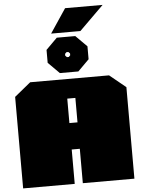

<svg xmlns="http://www.w3.org/2000/svg" viewBox="-74 -1289 997 1346"><g transform="rotate(-5 424.5 -616.5)"><path d="M323 -1064 436 -1233H700L529 -1064ZM360 -783 281 -862V-953L360 -1032H490L569 -953V-862L490 -783ZM419 -890H432L443 -901V-914L432 -925H419L408 -914V-901ZM33 0V-644L147 -737H702L816 -644V0H453V-242H396V0ZM396 -428H453V-600H396Z"/></g></svg>

Font: Tomorrow Black
Style: Regular
Weight: 900
Designer: Tony de Marco, Monica Rizzolli
Foundry: Just in Type
Version: Version 2.002